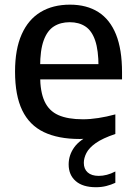

<svg xmlns="http://www.w3.org/2000/svg" viewBox="-20 -572 567 804"><path d="M382 212Q326.5 212 297 186.2Q267.5 160.5 267.5 116.5Q267.5 77.5 291.2 44.5Q315 11.5 369.5 -11.5L373 6.5Q358 8 342.8 9Q327.5 10 313.5 10Q223.5 10 163.2 -19Q103 -48 73 -110.2Q43 -172.5 43 -272Q43 -366 70.8 -428.2Q98.5 -490.5 150 -521.5Q201.5 -552.5 273 -552.5Q343 -552.5 391.8 -521.5Q440.5 -490.5 465.8 -427.8Q491 -365 491 -269.5V-239.5H101V-303.5H412.5L392.5 -292.5Q392.5 -361.5 378.5 -402.5Q364.5 -443.5 337.5 -461.2Q310.5 -479 272 -479Q233.5 -479 205.8 -461.5Q178 -444 163 -403Q148 -362 148 -292.5V-255.5Q148 -188 166.5 -147.8Q185 -107.5 224.5 -90Q264 -72.5 327 -72.5Q358 -72.5 392 -77.8Q426 -83 463 -93V-11Q409.5 7 381 27.2Q352.5 47.5 341.8 68.8Q331 90 331 110Q331 135.5 347.2 150Q363.5 164.5 393.5 164.5Q410 164.5 427.5 160Q445 155.5 463 146V193.5Q446 201.5 425.5 206.8Q405 212 382 212Z"/></svg>

Font: Encode Sans Condensed Thin Medium
Style: Regular
Weight: 500
Version: Version 3.002